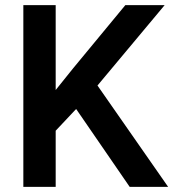

<svg xmlns="http://www.w3.org/2000/svg" viewBox="-20 -731 678 751"><path d="M277.8 -304.7 197.8 -219.7V0H71.3V-710.9H197.8V-378.9L266.1 -463.9L470.2 -710.9H624L361.3 -396.5L637.7 0H487.3Z"/></svg>

Font: Heebo Medium
Style: Regular
Weight: 500
Designer: Oded Ezer
Foundry: Meir Sadan
Version: Version 2.001; ttfautohint (v1.5.14-ce02) -l 8 -r 50 -G 200 